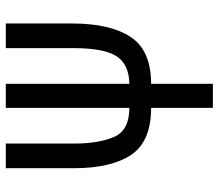

<svg xmlns="http://www.w3.org/2000/svg" viewBox="-66 -688 754 662"><g transform="rotate(-90 311.0 -357.0)"><path d="M561 -714H476V-479Q476 -375 448 -332Q420 -289 353 -288V-714H270V-288Q192 -288 169.5 -341.5Q147 -395 147 -479V-714H62V-480Q62 -351 108 -282Q154 -213 270 -213V0H353V-213Q468 -213 514.5 -283.5Q561 -354 561 -485Z"/></g></svg>

Font: Noto Sans Display Condensed
Style: Regular
Weight: 400
Width: 3
Designer: Monotype Design Team
Foundry: Monotype Imaging Inc.
Version: Version 1.900